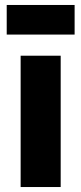

<svg xmlns="http://www.w3.org/2000/svg" viewBox="-20 -752 327 772"><path d="M63 0V-528H224V0ZM7 -613V-732H280V-613Z"/></svg>

Font: Bricolage Grotesque 12pt ExtraBold
Style: Regular
Weight: 800
Designer: Mathieu Triay
Foundry: Atelier Triay
Version: Version 1.001; ttfautohint (v1.8.4.7-5d5b);gftools[0.9.33.de